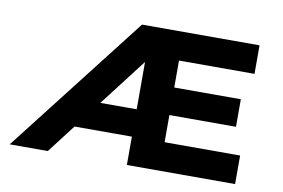

<svg xmlns="http://www.w3.org/2000/svg" viewBox="-74 -827 1405 954"><g transform="rotate(10 628.0 -350.0)"><path d="M26 0 570 -700H1163V-556H782V-420H1118V-281H782V-144H1163V0H617V-143H312L415 -281H617V-565L644 -555L218 0Z"/></g></svg>

Font: Lexend Exa
Style: Bold
Weight: 700
Designer: Bonnie Shaver-Troup, Thomas Jockin
Foundry: Lexend
Version: Version 1.007